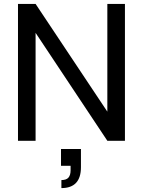

<svg xmlns="http://www.w3.org/2000/svg" viewBox="-20 -720 731 982"><path d="M72 0V-700H162L529 -149V-700H619V0H529L162 -552V0ZM294 242V201Q319 201 330 188.5Q341 176 341 151V128H292V42H394V135Q394 242 294 242Z"/></svg>

Font: HostGroteskRegular
Style: Regular
Weight: 400
Designer: Doukan Karapınar based on Poppins by Indian Type Foundry, Jonny Pinhorn
Foundry: Element Type
Version: Version 1.001; ttfautohint (v1.8.4.7-5d5b)